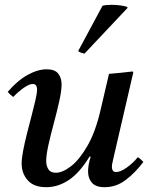

<svg xmlns="http://www.w3.org/2000/svg" viewBox="-20 -766 626 798"><path d="M398 -309 433 -459Q457 -461 482 -463.5Q507 -466 531 -469L534 -465L452 -111Q451 -104 448 -93Q445 -82 445 -72Q445 -63 449 -57Q453 -51 463 -51Q480 -51 506 -69Q532 -87 553 -113Q566 -104 576 -93Q542 -48 502.5 -18Q463 12 415 12Q378 12 362 -6.5Q346 -25 346 -53Q346 -81 357 -115H352Q312 -49 267 -18.5Q222 12 172 12Q121 12 95.5 -16.5Q70 -45 70 -86Q70 -108 76.5 -141.5Q83 -175 92.5 -212.5Q102 -250 111.5 -286Q121 -322 127.5 -350.5Q134 -379 134 -394Q134 -417 116 -417Q102 -417 79.5 -401.5Q57 -386 35 -363Q28 -368 22.5 -373Q17 -378 12 -384Q52 -431 94.5 -454.5Q137 -478 174 -478Q208 -478 222 -460Q236 -442 236 -415Q236 -389 226.5 -346Q217 -303 204 -255Q191 -207 181.5 -164.5Q172 -122 172 -97Q172 -77 181 -62.5Q190 -48 212 -48Q240 -48 275 -75Q310 -102 343.5 -160Q377 -218 398 -309ZM509 -737 510 -733 331 -543Q329 -543 318.5 -546.5Q308 -550 305 -554L406 -742Q412 -744 422.5 -745Q433 -746 444 -746Q462 -746 480.5 -743.5Q499 -741 509 -737Z"/></svg>

Font: Tiro Telugu
Style: Italic
Weight: 400
Italic angle: -11°
Designer: Telugu: John Hudson & Fiona Ross, assisted by Kaja Sojewska. Latin: John Hudson with Paul Hanslow, assisted by Kaja Soje
Foundry: Tiro Typeworks Ltd.
Version: Version 1.52